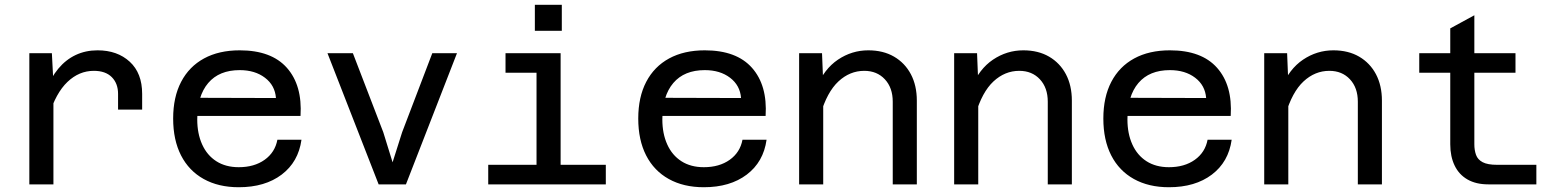

<svg xmlns="http://www.w3.org/2000/svg" viewBox="-20 -773 6540 805"><path d="M475 -313.5V-379.5Q475 -423 448.8 -449.5Q422.5 -476 373.5 -476Q311.5 -476 262.8 -429.5Q214 -383 185 -288L170.5 -390Q192.5 -446.5 224.2 -484.8Q256 -523 297.5 -542.5Q339 -562 389 -562Q472 -562 524 -514.2Q576 -466.5 576 -379.5V-313.5ZM103 0V-550H197.5L204 -425V0Z M981 12Q896 12 834 -22.5Q772 -57 739 -121.5Q706 -186 706 -276Q706 -366 739.5 -430Q773 -494 835.5 -528Q898 -562 985 -562Q1118 -562 1183 -488.5Q1248 -415 1240 -287H786L787 -363L1137 -362Q1133 -415 1091 -447Q1049 -479 985 -479Q899 -479 853 -425Q807 -371 807 -272Q807 -213 827.5 -167.5Q848 -122 887 -97Q926 -72 981 -72Q1046 -72 1089.5 -103Q1133 -134 1143 -187H1244Q1231 -94 1161 -41Q1091 12 981 12Z M1567.5 0 1353 -550H1459.5L1587 -218.5L1626 -92.5L1666 -218.5L1792.5 -550H1896L1682 0Z M2229.5 0V-550H2330.5V0ZM2027 0V-82H2520V0ZM2099.5 -468V-550H2280V-468ZM2222.5 -644V-753H2335.5V-644Z M2931 12Q2846 12 2784 -22.5Q2722 -57 2689 -121.5Q2656 -186 2656 -276Q2656 -366 2689.5 -430Q2723 -494 2785.5 -528Q2848 -562 2935 -562Q3068 -562 3133 -488.5Q3198 -415 3190 -287H2736L2737 -363L3087 -362Q3083 -415 3041 -447Q2999 -479 2935 -479Q2849 -479 2803 -425Q2757 -371 2757 -272Q2757 -213 2777.5 -167.5Q2798 -122 2837 -97Q2876 -72 2931 -72Q2996 -72 3039.5 -103Q3083 -134 3093 -187H3194Q3181 -94 3111 -41Q3041 12 2931 12Z M3723 0V-346.5Q3723 -405 3690 -440.5Q3657 -476 3603.5 -476Q3543 -476 3495.2 -431.5Q3447.5 -387 3420 -293L3403.5 -406Q3435 -483.5 3493.2 -522.8Q3551.5 -562 3620.5 -562Q3683 -562 3728.5 -535.5Q3774 -509 3799 -461.8Q3824 -414.5 3824 -351V0ZM3330.5 0V-550H3426.5L3431.5 -426V0Z M4373 0V-346.5Q4373 -405 4340 -440.5Q4307 -476 4253.5 -476Q4193 -476 4145.2 -431.5Q4097.5 -387 4070 -293L4053.5 -406Q4085 -483.5 4143.2 -522.8Q4201.5 -562 4270.5 -562Q4333 -562 4378.5 -535.5Q4424 -509 4449 -461.8Q4474 -414.5 4474 -351V0ZM3980.5 0V-550H4076.5L4081.5 -426V0Z M4881 12Q4796 12 4734 -22.5Q4672 -57 4639 -121.5Q4606 -186 4606 -276Q4606 -366 4639.5 -430Q4673 -494 4735.5 -528Q4798 -562 4885 -562Q5018 -562 5083 -488.5Q5148 -415 5140 -287H4686L4687 -363L5037 -362Q5033 -415 4991 -447Q4949 -479 4885 -479Q4799 -479 4753 -425Q4707 -371 4707 -272Q4707 -213 4727.5 -167.5Q4748 -122 4787 -97Q4826 -72 4881 -72Q4946 -72 4989.5 -103Q5033 -134 5043 -187H5144Q5131 -94 5061 -41Q4991 12 4881 12Z M5673 0V-346.5Q5673 -405 5640 -440.5Q5607 -476 5553.5 -476Q5493 -476 5445.2 -431.5Q5397.5 -387 5370 -293L5353.5 -406Q5385 -483.5 5443.2 -522.8Q5501.5 -562 5570.5 -562Q5633 -562 5678.5 -535.5Q5724 -509 5749 -461.8Q5774 -414.5 5774 -351V0ZM5280.5 0V-550H5376.5L5381.5 -426V0Z M6220 0Q6168.5 0 6132.8 -20.5Q6097 -41 6078.8 -79Q6060.5 -117 6060.5 -168V-654L6161.5 -709V-168Q6161.5 -143.5 6168.5 -123.8Q6175.5 -104 6196.2 -93Q6217 -82 6256.5 -82H6421.5V0ZM5930.5 -468V-550H6334V-468Z"/></svg>

Font: Azeret Mono Thin
Style: Regular
Weight: 100
Designer: Martin Vácha
Foundry: Displaay
Version: Version 1.002